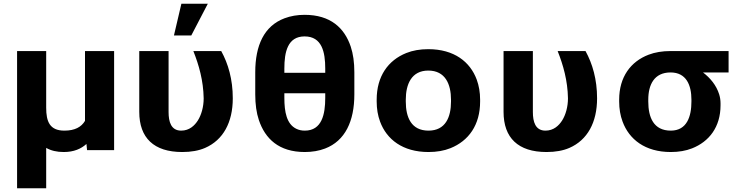

<svg xmlns="http://www.w3.org/2000/svg" viewBox="-20 -800 3959 1023"><path d="M440.6 -33 443.9 0H588V-528H432.9V-156C413.4 -123.3 379.2 -104 322.9 -104C244.8 -104 226.1 -152.4 226.1 -226V-528H71V203H226.1V-12C251.8 2.7 282.9 10 319.6 10C373.7 10 412.3 -7.2 440.6 -33Z M950.8 10C998.5 10 1039.2 2.7 1072.9 -12C1169.2 -53.9 1220.3 -148.1 1220.3 -276C1220.3 -377.5 1195.7 -460.7 1158.7 -528H1010.2C1039.8 -453.4 1063.6 -370.8 1065.2 -276C1065.2 -231.2 1053.1 -188.2 1034.4 -158.5C1017.1 -131 988.9 -104 945.3 -104C891.2 -104 878.2 -151.5 878.2 -203V-528H722V-204C722 -65.4 799.8 10 950.8 10ZM946.4 -780 906.8 -611H999.2L1087.2 -780Z M1868 -297V-415C1868 -467.7 1861.6 -513.2 1848.8 -551.5C1815.5 -650.9 1741.3 -721 1602.9 -721C1564 -721 1528.3 -714.8 1495.7 -702.5C1386.9 -661.4 1340 -557.8 1340 -415V-297C1340 -244.3 1346.4 -198.8 1359.2 -160.5C1392.5 -61.1 1465.6 10 1604 10C1643.6 10 1679.5 3.8 1711.8 -8.5C1819.5 -49.7 1868 -155 1868 -297ZM1712.9 -303V-278C1712.9 -191.7 1695.3 -104 1604 -104C1587.1 -104 1571.9 -107.3 1558.4 -114C1507.3 -139.1 1495.1 -203.6 1495.1 -278V-303ZM1602.9 -606C1695.6 -606 1712.9 -522.2 1712.9 -435V-412H1495.1V-435C1495.1 -521.4 1511.7 -606 1602.9 -606Z M1987 -269V-259C1987 -220.3 1993 -184.7 2005.1 -152C2040.1 -57.5 2125.2 10 2263.1 10C2307.1 10 2346.1 3.2 2380.2 -10.5C2477 -49.3 2538.1 -133.9 2538.1 -259V-269C2538.1 -307.7 2532 -343.3 2520 -376C2485 -470.5 2399.9 -538 2262 -538C2218 -538 2179 -531.2 2144.8 -517.5C2048.1 -478.7 1987 -394.1 1987 -269ZM2383 -269V-259C2383 -175.9 2353.8 -104 2263.1 -104C2171 -104 2142.1 -175.1 2142.1 -259V-269C2142.1 -350.7 2172.3 -424 2262 -424C2352.5 -424 2383 -351.5 2383 -269Z M2891.8 10C2939.5 10 2980.2 2.7 3013.9 -12C3110.2 -53.9 3161.3 -148.1 3161.3 -276C3161.3 -377.5 3136.7 -460.7 3099.7 -528H2951.2C2980.8 -453.4 3004.6 -370.8 3006.2 -276C3006.2 -231.2 2994.1 -188.2 2975.4 -158.5C2958.1 -131 2929.9 -104 2886.3 -104C2832.2 -104 2819.2 -151.5 2819.2 -203V-528H2663V-204C2663 -65.4 2740.8 10 2891.8 10Z M3862 -414V-528H3552.9C3508.9 -528 3469.8 -521.5 3435.8 -508.5C3340.5 -472.2 3279 -390 3279 -269V-259C3279 -220.3 3285 -184.7 3297.2 -152C3332 -57.8 3416.6 10 3554 10C3596.5 10 3634.3 3.5 3667.3 -9.5C3758 -45.2 3819.1 -123 3819.1 -239V-249C3819.1 -265.7 3816.7 -281.7 3812 -297C3796.7 -346.1 3763.8 -385 3725.6 -414ZM3552.9 -414C3637.1 -414 3664 -345.8 3664 -269V-259C3664 -180 3640.4 -104 3554 -104C3461.9 -104 3434.1 -175.3 3434.1 -259V-269C3434.1 -348.5 3465.4 -414 3552.9 -414Z"/></svg>

Font: Asimov
Style: Wid
Weight: 500
Designer: Google
Version: Version 2.000980; 2014